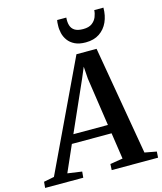

<svg xmlns="http://www.w3.org/2000/svg" viewBox="-211 -1082 1002 1184"><g transform="rotate(-15 290.0 -490.5)"><path d="M-72 0 -68.5 -38.5 -2 -51.5 328 -746.5H456.5L576 -52.5L651.5 -38.5L649 0H353L355 -38.5L436 -51.5L411 -219.5H157.5L83.5 -51.5L175 -38.5L171.5 0ZM182 -275H402.5L357 -582.5L351.5 -660.5L322 -590.5ZM403.5 -802Q361.5 -802 334 -815.5Q306.5 -829 290.8 -850.8Q275 -872.5 269 -898.2Q263 -924 264.5 -949Q264.5 -958 265.2 -966Q266 -974 267.5 -981H326Q323.5 -952.5 330 -931Q336.5 -909.5 355.2 -897.5Q374 -885.5 409 -885.5Q445.5 -885.5 465.8 -900.8Q486 -916 494.8 -938Q503.5 -960 504.5 -981H563Q563 -930.5 544.8 -890Q526.5 -849.5 491 -825.8Q455.5 -802 403.5 -802Z"/></g></svg>

Font: Merriweather 48pt SemiBold
Style: Italic
Weight: 600
Italic angle: -7.8°
Designer: Eben Sorkin
Foundry: Eben Sorkin
Version: Version 2.101